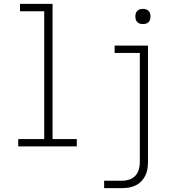

<svg xmlns="http://www.w3.org/2000/svg" viewBox="-20 -755 940 990"><path d="M74 0V-38H208V-697H83V-735H251V-38H376V0ZM517 215V177H610Q628 177 646.5 171Q665 165 678 151Q691 137 696 118.5Q701 100 701 81V-482H571V-520H743V81Q743 99 740 117Q737 135 729 151Q721 167 708.5 180Q696 193 679.5 201Q663 209 645.5 212Q628 215 610 215ZM717 -631Q709 -631 701.5 -633Q694 -635 688 -641Q682 -647 680 -654.5Q678 -662 678 -670Q678 -678 680 -685.5Q682 -693 688 -699Q694 -705 701.5 -707Q709 -709 717 -709Q725 -709 732.5 -707Q740 -705 746 -699Q752 -693 754 -685.5Q756 -678 756 -670Q756 -662 754 -654.5Q752 -647 746 -641Q740 -635 732.5 -633Q725 -631 717 -631Z"/></svg>

Font: Iosevka Etoile Extralight
Style: Regular
Weight: 200
Designer: Belleve Invis
Foundry: Belleve Invis
Version: Version 22.1.2; ttfautohint (v1.8.4)